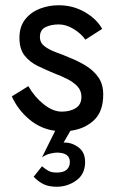

<svg xmlns="http://www.w3.org/2000/svg" viewBox="-20 -491 443 731"><path d="M88 -163Q112 -121 147 -93.5Q182 -66 215 -66Q247 -66 268.5 -79.5Q290 -93 290 -122Q290 -146 275 -162Q260 -178 236.5 -190Q213 -202 186 -212Q155 -225 124.5 -239.5Q94 -254 74 -279Q54 -304 54 -347Q54 -390 76 -417.5Q98 -445 132 -458Q166 -471 203 -471Q258 -471 303 -445Q348 -419 369 -381L305 -340Q289 -363 260.5 -380.5Q232 -398 204 -398Q174 -398 153 -387.5Q132 -377 132 -350Q132 -328 150 -314.5Q168 -301 194.5 -291.5Q221 -282 246 -271Q279 -258 308 -240Q337 -222 355 -196Q373 -170 373 -131Q373 -66 337.5 -33Q302 0 248 7L222 52H230Q255 52 279.5 70.5Q304 89 304 126Q304 172 270.5 196Q237 220 196 220Q168 220 148.5 211.5Q129 203 108 182L140 142Q154 154 165.5 160Q177 166 196 166Q222 166 234 155Q246 144 246 126Q246 90 196 90Q189 90 172.5 93.5Q156 97 140 108L190 7Q135 0 91.5 -36.5Q48 -73 25 -124Z"/></svg>

Font: Jost*
Style: Regular
Weight: 400
Version: Version 3.7